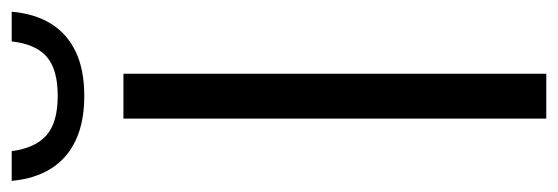

<svg xmlns="http://www.w3.org/2000/svg" viewBox="-370 -636 976 336"><g transform="rotate(-90 118.0 -468.0)"><path d="M78.5 0V-740H157V0ZM118 -808.5Q72.5 -808.5 40.5 -823.5Q8.5 -838.5 -9.2 -867Q-27 -895.5 -30.5 -935.5H21.5Q27 -894 49.5 -874.5Q72 -855 118 -855Q165 -855 187 -874.5Q209 -894 213.5 -935.5H265.5Q262 -895 244.5 -866.8Q227 -838.5 195.5 -823.5Q164 -808.5 118 -808.5Z"/></g></svg>

Font: Encode Sans SC SemiCondensed
Style: Regular
Weight: 400
Width: 4
Designer: Multiple Designers
Foundry: Impallari Type
Version: Version 3.002